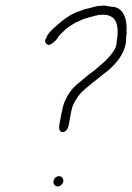

<svg xmlns="http://www.w3.org/2000/svg" viewBox="-20 -667 476 692"><path d="M143 -524C141 -516 146 -507 155 -505C157 -505 160 -506 162 -507C173 -513 185 -523 191 -536C199 -545 203 -549 212 -557C222 -568 235 -574 243 -580L255 -587H256C269 -593 282 -600 300 -604C308 -606 315 -608 322 -610L336 -613H337C339 -613 344 -614 350 -614C393 -614 404 -587 404 -553L403 -531L402 -530C401 -524 401 -517 400 -509C398 -496 393 -487 386 -478C368 -452 342 -432 321 -414C299 -398 281 -383 260 -365C236 -345 221 -323 209 -290C208 -286 206 -279 205 -275L204 -267C203 -265 202 -261 201 -256L194 -218C191 -200 196 -192 205 -191H207C216 -191 225 -201 228 -218L235 -256C236 -262 237 -268 239 -274C242 -291 254 -308 263 -322V-323H264C278 -341 300 -357 315 -370C333 -383 349 -398 370 -413C397 -437 426 -468 434 -513L435 -541L436 -542C437 -546 436 -550 436 -555V-556C439 -601 423 -643 381 -643H380C371 -644 364 -646 356 -647C353 -647 347 -647 344 -646H342C325 -646 309 -638 286 -634L264 -626H263C236 -616 208 -597 188 -578L173 -565C162 -555 157 -549 149 -537L148 -532C147 -530 145 -528 144 -525ZM173 -15C171 -4 178 5 188 5C197 5 206 -3 208 -12C210 -23 203 -32 193 -32C183 -32 175 -25 173 -15Z"/></svg>

Font: Scribbler
Style: HLIta
Weight: 100
Designer: Mew Too
Foundry: Cannot Into Space Fonts
Version: Version 1.001